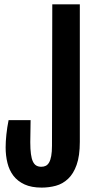

<svg xmlns="http://www.w3.org/2000/svg" viewBox="-20 -854 455 882"><path d="M171.4 7.8C193.8 7.8 215.6 5 236.6 -0.7C257.6 -6.4 276.3 -17 292.7 -32.5C309.2 -47.9 322.3 -69.3 332 -96.7C341.8 -124 346.7 -159.2 346.7 -202.1V-834H220.2L218.8 -184.6C218.8 -165.7 217.6 -150 215.3 -137.5C213.1 -124.9 209.8 -115 205.6 -107.7C201.3 -100.3 196.2 -95.2 190.2 -92.3C184.2 -89.4 177.4 -87.9 169.9 -87.9C160.8 -87.9 153.1 -89.8 146.7 -93.5C140.4 -97.2 135.2 -103.4 131.1 -112.1C127 -120.7 124 -132.2 122.1 -146.7C120.1 -161.2 119.1 -179.2 119.1 -200.7L120.6 -302.2H19.5C15 -280.1 11.6 -258.1 9.3 -236.1C7 -214.1 5.9 -194.3 5.9 -176.8C5.9 -151.7 8.6 -127.9 14.2 -105.5C19.7 -83 28.9 -63.4 41.7 -46.6C54.6 -29.9 71.6 -16.6 92.8 -6.8C113.9 2.9 140.1 7.8 171.4 7.8Z"/></svg>

Font: Fjalla One
Style: Regular
Weight: 400
Designer: Irina Smirnova
Foundry: Irina Smirnova
Version: Version 1.001